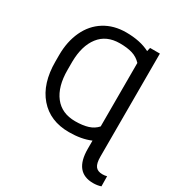

<svg xmlns="http://www.w3.org/2000/svg" viewBox="-213 -864 1137 1219"><g transform="rotate(30 355.5 -254.0)"><path d="M513.2 -18.6Q447.8 9.8 355.5 9.8Q217.3 9.8 137.7 -82.3Q58.1 -174.3 58.1 -335.4V-382.8Q58.1 -481.9 94.2 -559.3Q130.4 -636.7 198 -678.7Q265.6 -720.7 355.5 -720.7Q459.5 -720.7 529.3 -684.1L535.6 -710.9H607.4V44.9Q607.4 92.8 622.8 114Q638.2 135.3 673.8 135.3Q693.4 135.3 706.5 130.9L707.5 204.6Q681.2 213.4 650.9 213.4Q513.2 213.4 513.2 42ZM355.5 -69.8Q411.1 -69.8 449.7 -82Q488.3 -94.2 513.2 -122.6V-587.9Q485.4 -617.7 447.5 -629.2Q409.7 -640.6 355.5 -640.6Q257.3 -640.6 205.1 -573Q152.8 -505.4 151.4 -388.2V-327.6Q151.4 -206.1 204.3 -137.9Q257.3 -69.8 355.5 -69.8Z"/></g></svg>

Font: Roboto
Style: Regular
Weight: 400
Designer: Google
Version: Version 2.001047; 2015